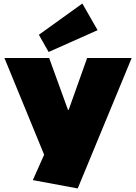

<svg xmlns="http://www.w3.org/2000/svg" viewBox="-20 -867 767 1082"><path d="M165 148 267 -81 244 42 5 -540H257L363 -248H367L471 -540H722L418 195ZM530 -697 254 -574 199 -671 444 -847Z"/></svg>

Font: Pathway Extreme 8pt Thin 12pt Black
Style: Regular
Weight: 900
Version: Version 1.001;gftools[0.9.26]